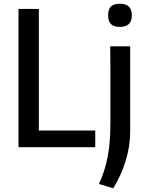

<svg xmlns="http://www.w3.org/2000/svg" viewBox="-20 -788 783 1028"><path d="M622 -644Q589 -644 574 -659Q559 -674 559 -706Q559 -738 574 -753Q589 -768 622 -768Q686 -768 686 -706Q686 -644 622 -644ZM510 197Q526 162 537.5 126Q549 90 556.5 51Q564 12 567.5 -32Q571 -76 571 -127Q571 -131 571 -160Q571 -189 571 -231.5Q571 -274 571 -323.5Q571 -373 571 -417.5Q571 -462 570.5 -495.5Q570 -529 570 -540H677V-83Q677 -5 652.5 74.5Q628 154 586 220ZM79 -740H188V-89H490V0H79Z"/></svg>

Font: Encode Sans Narrow
Style: Medium
Weight: 500
Designer: Pablo Impallari, Andres Torresi
Foundry: Pablo Impallari, Andres Torresi
Version: Version 1.000; ttfautohint (v1.00) -l 8 -r 50 -G 200 -x 14 -